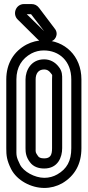

<svg xmlns="http://www.w3.org/2000/svg" viewBox="-20 -897 433 948"><path d="M196 -648C272 -648 332 -596 332 -505V-165C332 -102 310 -63 263 -36C244 -25 222 -19 199 -19C151 -19 96 -50 79 -84C59 -124 61 -130 61 -165V-505C61 -566 89 -608 135 -633C154 -643 175 -648 196 -648ZM196 -698C167 -698 138 -691 111 -677C49 -644 11 -584 11 -505V-165C11 -130 13 -106 35 -62C64 -6 133 31 199 31C230 31 260 23 287 8C350 -29 382 -88 382 -165V-505C382 -622 298 -698 196 -698ZM270 -567C252 -591 226 -604 198 -604C133 -604 106 -549 106 -505V-165C106 -145 108 -122 128 -96C144 -74 170 -65 198 -65C267 -65 287 -122 287 -165V-505C287 -524 288 -545 270 -567ZM237 -505V-165C237 -132 229 -115 198 -115C180 -115 172 -120 168 -126C154 -146 156 -145 156 -165V-505C156 -533 169 -554 198 -554C211 -554 221 -549 230 -537C241 -522 237 -534 237 -505ZM198 -743 112 -827H133C134 -827 134 -826 134 -826ZM198 -691H220C254 -691 272 -730 250 -756L173 -858C163 -871 151 -877 135 -877H99C58 -877 40 -828 67 -801L165 -704C176 -693 184 -691 198 -691Z"/></svg>

Font: DIN Rundschrift
Style: EngKont
Weight: 400
Width: 3
Version: Version 1.027